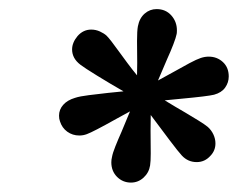

<svg xmlns="http://www.w3.org/2000/svg" viewBox="-20 -818 516 416"><path d="M151.9 -524.4Q137.2 -524.4 125.7 -532.7Q114.3 -541 109.9 -555.2Q107.9 -560.5 107.9 -567.4Q107.9 -580.6 116.9 -590.8Q126 -601.1 142.6 -606Q152.8 -609.4 172.4 -611.8Q191.9 -614.3 213.9 -616.7L247.6 -620.1Q217.8 -637.2 190.4 -654.1Q163.1 -670.9 154.3 -677.7Q136.2 -691.4 136.2 -710.9Q136.2 -725.6 147.9 -739.7Q160.2 -753.9 177.7 -753.9Q187.5 -753.9 196.5 -749.8Q205.6 -745.6 210.9 -740.7Q218.8 -732.9 238.3 -705.6Q246.6 -694.3 256.1 -681.4Q265.6 -668.5 276.9 -654.8L277.3 -681.6L276.9 -729Q276.9 -751.5 278.8 -761.2Q282.2 -778.8 293.5 -788.6Q304.7 -798.3 319.3 -798.3Q338.9 -798.3 351.1 -784.7Q363.3 -771 363.3 -752.4Q363.3 -747.1 362.8 -744.6Q361.3 -736.8 355.7 -722.2Q350.1 -707.5 342.3 -690.4L322.3 -643.6L356.9 -662.6Q375 -672.9 390.6 -681.2Q406.2 -689.5 415 -692.4Q423.8 -695.3 432.1 -695.3Q450.2 -695.3 462.9 -683.6Q475.6 -671.9 475.6 -652.3Q475.6 -639.2 467.8 -628.2Q460 -617.2 443.8 -612.8Q430.2 -609.4 372.1 -604L336.9 -600.6Q348.6 -593.3 359.9 -586.7Q371.1 -580.1 381.3 -574.2Q397 -564.9 410.4 -556.6Q423.8 -548.3 430.2 -543Q438 -536.1 442.4 -526.6Q446.8 -517.1 446.8 -507.3Q446.8 -491.7 436 -480.5Q423.8 -466.8 406.2 -466.8Q387.2 -466.8 374 -481Q366.7 -488.8 347.9 -513.7Q329.1 -538.6 306.6 -568.8Q306.2 -557.1 306.2 -535.2L306.6 -485.4Q306.6 -468.3 305.2 -459.5Q302.7 -443.8 291 -433.1Q279.3 -422.4 263.7 -422.4Q246.1 -422.4 233.6 -434.8Q221.2 -447.3 221.2 -466.3Q221.2 -472.2 222.7 -478Q224.1 -486.3 230 -501Q235.8 -515.6 243.2 -532.2L261.7 -576.7L231.4 -560.1Q181.6 -532.2 168 -527.3Q160.2 -524.4 151.9 -524.4Z"/></svg>

Font: Reddit Sans Fudge
Style: Bold
Weight: 700
Italic angle: -11.25°
Designer: Stephen Hutchings
Version: Version 1.013